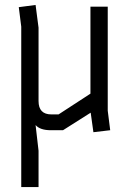

<svg xmlns="http://www.w3.org/2000/svg" viewBox="-20 -527 522 777"><path d="M66 -419 56 -498 124 -507 136 -415V-118Q136 -64 188 -64H217L346 -148V-500H416V-79L426 0L358 8L347 -71L235 0H186Q142 0 124 -21L136 83V230H66Z"/></svg>

Font: Strong
Style: Regular
Weight: 400
Designer: Roman Shchyukin (Gaslight Type Foundry)
Foundry: Cyreal (www.cyreal.org)
Version: Version 1.001